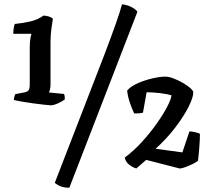

<svg xmlns="http://www.w3.org/2000/svg" viewBox="-20 -778 994 897"><path d="M218 -286Q213 -286 189.5 -288.5Q166 -291 136 -295Q106 -299 80.5 -303.5Q55 -308 45 -311Q45 -318 47 -326Q49 -334 51 -338L92 -346Q106 -348 112.5 -355Q119 -362 119 -383V-554Q119 -595 127 -620H42Q42 -632 44 -645.5Q46 -659 49 -666Q88 -670 122.5 -678Q157 -686 183 -705Q195 -705 208 -701Q221 -697 227 -690Q224 -673 220 -643Q216 -613 216 -583V-383Q216 -370 213.5 -360Q211 -350 209 -346L279 -339Q281 -336 282 -329Q283 -322 283 -314Q274 -306 252.5 -296Q231 -286 218 -286ZM304 99Q280 99 263.5 92.5Q247 86 236 76L464 -513Q500 -607 521.5 -668.5Q543 -730 550 -758Q576 -755 595.5 -744.5Q615 -734 622 -723ZM617 9Q599 4 582.5 -9.5Q566 -23 563 -42Q606 -74 644.5 -116.5Q683 -159 713.5 -202.5Q744 -246 762 -281Q780 -316 781 -333Q761 -339 727 -343Q693 -347 665 -347L648 -252Q640 -249 627 -248.5Q614 -248 607 -248Q598 -266 587.5 -296Q577 -326 574 -355Q591 -375 624.5 -389.5Q658 -404 693 -412Q728 -420 752 -420Q769 -420 791 -411.5Q813 -403 834 -391Q855 -379 869 -366.5Q883 -354 883 -346Q883 -323 861 -279Q839 -235 799 -182.5Q759 -130 707 -83L832 -66L865 -164Q876 -164 891.5 -160.5Q907 -157 914 -153Q914 -125 911 -87.5Q908 -50 905 -27Q897 -20 880.5 -12Q864 -4 847 2.5Q830 9 819 9L663 -31Z"/></svg>

Font: Texturina SemiBold
Style: Regular
Weight: 600
Designer: Guillermo Torres Carreño
Foundry: Omnibus-Type
Version: Version 1.002; ttfautohint (v1.8.3)